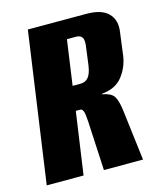

<svg xmlns="http://www.w3.org/2000/svg" viewBox="-96 -660 612 730"><g transform="rotate(-15 210.0 -295.5)"><path d="M-2 0 82 -591H311Q373 -591 399 -563.5Q425 -536 418 -491L406 -399Q399 -355 372 -321Q345 -287 291 -282V-280Q325 -274 336 -257.5Q347 -241 352 -204L377 0H223L213 -195Q212 -210 210.5 -221Q209 -232 205.5 -238.5Q202 -245 195 -245H178L143 0ZM191 -340H222Q241 -340 252.5 -353Q264 -366 269 -397L278 -465Q283 -495 276 -506Q269 -517 253 -517H216Z"/></g></svg>

Font: Alumni Sans Thin ExtraBold
Style: Italic
Weight: 800
Italic angle: -8°
Version: Version 1.016